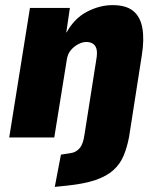

<svg xmlns="http://www.w3.org/2000/svg" viewBox="-20 -537 620 750"><path d="M194 193 218 67 257 61Q277 58 291 42Q305 26 310 -11L356 -303Q361 -331 357 -345.5Q353 -360 342.5 -366.5Q332 -373 317 -373Q301 -373 284 -363.5Q267 -354 255.5 -339.5Q244 -325 241 -304L192 0H16L97 -506H253L239 -411L240 -410Q270 -465 319.5 -491Q369 -517 420 -517Q472 -517 500 -494.5Q528 -472 536 -428Q544 -384 534 -321L484 -1Q476 40 462.5 72Q449 104 423 127.5Q397 151 353.5 166Q310 181 243 188Z"/></svg>

Font: Nunito Sans 7pt Condensed Black
Style: Italic
Weight: 900
Width: 3
Italic angle: -9°
Designer: Vernon Adams
Foundry: Vernon Adams
Version: Version 3.101;gftools[0.9.27]